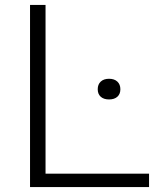

<svg xmlns="http://www.w3.org/2000/svg" viewBox="-20 -760 636 780"><path d="M102 0V-740H165V-54.5H585.5V0ZM377 -397.5Q377 -417 389.2 -428.5Q401.5 -440 423 -440Q444.5 -440 456.8 -428.5Q469 -417 469 -397.5Q469 -378 456.8 -367Q444.5 -356 423 -356Q401.5 -356 389.2 -367Q377 -378 377 -397.5Z"/></svg>

Font: Encode Sans Expanded Light
Style: Regular
Weight: 300
Width: 7
Designer: Multiple Designers
Foundry: Impallari Type
Version: Version 2.000